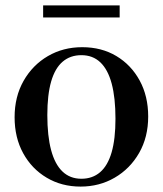

<svg xmlns="http://www.w3.org/2000/svg" viewBox="-20 -679 602 710"><path d="M281 -18Q322 -18 350.2 -42.2Q378.5 -66.5 392.8 -115.8Q407 -165 407 -240Q407 -317.5 393 -369.8Q379 -422 351 -448.5Q323 -475 281 -475Q240 -475 211.8 -451Q183.5 -427 169.2 -377.8Q155 -328.5 155 -253.5Q155 -176.5 169 -124Q183 -71.5 211 -44.8Q239 -18 281 -18ZM278 11Q208 11 152.8 -21.8Q97.5 -54.5 65.8 -112.2Q34 -170 34 -245.5Q34 -321.5 67.2 -380Q100.5 -438.5 157 -471.5Q213.5 -504.5 284 -504.5Q355.5 -504.5 410.2 -471.8Q465 -439 496.5 -381.2Q528 -323.5 528 -248Q528 -172 494.5 -113.5Q461 -55 404.2 -22Q347.5 11 278 11ZM139.5 -614.5V-659H422.5V-614.5Z"/></svg>

Font: Newsreader 60pt Medium
Style: Regular
Weight: 500
Designer: Hugues Gentile
Foundry: Production Type
Version: Version 1.003